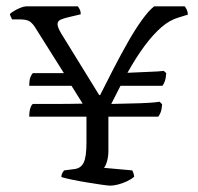

<svg xmlns="http://www.w3.org/2000/svg" viewBox="-20 -584 623 604"><path d="M327 0Q320 0 299.5 -3Q279 -6 254.5 -10Q230 -14 208 -18.5Q186 -23 173 -27Q173 -33 175.5 -38.5Q178 -44 182 -48L213 -52Q234 -54 243 -72Q252 -90 252 -135V-217H72Q72 -235 76 -245.5Q80 -256 84 -257Q113 -257 155.5 -257Q198 -257 240 -258L205 -314H72Q72 -332 76 -342Q80 -352 84 -354H181L91 -497Q83 -510 73.5 -516.5Q64 -523 42 -523H18Q17 -526 14.5 -530.5Q12 -535 11 -540Q15 -544 25 -550Q35 -556 45.5 -560Q56 -564 62 -564H225Q228 -560 231 -554Q234 -548 234 -539L200 -531Q182 -527 171.5 -522.5Q161 -518 161 -508Q161 -498 173 -478L292 -285H295Q315 -325 337.5 -368.5Q360 -412 383 -452.5Q406 -493 427.5 -522.5Q449 -552 465 -564H561Q564 -561 567.5 -553.5Q571 -546 571 -538L542 -529Q514 -521 488 -498.5Q462 -476 435.5 -440.5Q409 -405 381 -355Q418 -357 449 -358Q480 -359 495 -361L503 -354Q502 -338 498.5 -328.5Q495 -319 491 -314H359L330 -257Q361 -258 392 -258.5Q423 -259 447.5 -260.5Q472 -262 482 -264L490 -256Q489 -240 485.5 -231Q482 -222 478 -217H321V-110Q321 -91 316.5 -76Q312 -61 307 -56L396 -48Q398 -45 400 -38.5Q402 -32 402 -28Q393 -20 379 -13.5Q365 -7 351 -3.5Q337 0 327 0Z"/></svg>

Font: Texturina Medium 12pt ExtraLight
Style: Regular
Weight: 250
Version: Version 1.002